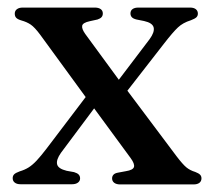

<svg xmlns="http://www.w3.org/2000/svg" viewBox="-20 -487 562 507"><path d="M220.5 -249.5 251.5 -231.5 141 -83.5Q128 -65 130.8 -53.2Q133.5 -41.5 156 -36L175.5 -32.5Q184 -30 187.8 -26Q191.5 -22 191.5 -16Q191.5 -9 185.8 -4.8Q180 -0.5 170.5 -0.5H34Q24.5 -0.5 19 -4.8Q13.5 -9 13.5 -16.5Q13.5 -22.5 17.2 -26.5Q21 -30.5 32 -34.5Q45.5 -38.5 55.8 -45Q66 -51.5 76.8 -63Q87.5 -74.5 102.5 -94ZM205 -397.5 306.5 -259 311.5 -254 446.5 -74Q462.5 -53 472.2 -45Q482 -37 495.5 -33Q504.5 -29.5 508.2 -25.8Q512 -22 512 -16Q512 -8.5 506.5 -4.2Q501 0 491 0H297.5Q287.5 0 281.8 -4.2Q276 -8.5 276 -16Q276 -21.5 279.5 -25.5Q283 -29.5 291 -31L312.5 -35Q331.5 -38 333.8 -46.2Q336 -54.5 325 -69.5L216 -218L211.5 -223.5L86 -395.5Q71.5 -415 61.2 -422Q51 -429 36.5 -433Q26.5 -436 22.8 -440Q19 -444 19 -451Q19 -458.5 24.8 -462.8Q30.5 -467 40 -467H230.5Q240 -467 245.8 -463Q251.5 -459 251.5 -451.5Q251.5 -445.5 248.2 -441.8Q245 -438 237.5 -435.5L217 -431Q198.5 -427 197 -419Q195.5 -411 205 -397.5ZM298.5 -224.5 268 -242.5 375 -383.5Q388.5 -402 385.8 -414.2Q383 -426.5 360.5 -431.5L340.5 -435.5Q332 -437.5 328.2 -441.5Q324.5 -445.5 324.5 -451.5Q324.5 -459 330 -463Q335.5 -467 345.5 -467H482Q491.5 -467 497 -462.8Q502.5 -458.5 502.5 -451Q502.5 -445 498.5 -441.2Q494.5 -437.5 484 -433.5Q463 -427 449.8 -414.5Q436.5 -402 414 -373Z"/></svg>

Font: Fraunces 28pt
Style: Regular
Weight: 400
Version: Version 1.000;[b76b70a41]